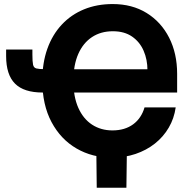

<svg xmlns="http://www.w3.org/2000/svg" viewBox="-20 -757 930 934"><path d="M524.8 9.8Q428.9 9.8 352.2 -34.7Q275.4 -79.2 230.6 -163.2Q185.8 -247.2 185.8 -364.8Q185.8 -451.2 210.4 -519.9Q235 -588.6 280.5 -637.2Q325.9 -685.8 388.8 -711.6Q451.6 -737.3 528 -737.3Q622.8 -737.3 693.3 -693.8Q763.8 -650.3 802.8 -573.6Q841.7 -497 841.7 -397.9V-306.9H292.2V-420.2H728.6L697.3 -415.6Q697.3 -467.2 678.6 -510.2Q659.9 -553.2 622.5 -579.1Q585 -605 529.1 -605Q470.6 -605 427.6 -576.6Q384.5 -548.3 360.7 -494.4Q337 -440.4 337 -363.2Q337 -286.3 361 -232.4Q385.1 -178.5 428.1 -150.5Q471.1 -122.6 526.9 -122.6Q557.6 -122.6 582.8 -130.2Q608 -137.8 627.9 -152.4Q647.7 -167 661.6 -187.7Q675.6 -208.4 683.1 -234.6H834.7Q827.1 -180.8 800.9 -136.1Q774.8 -91.3 733.5 -58.6Q692.3 -26 639.3 -8.1Q586.4 9.8 524.8 9.8ZM9.8 -516.1H137.6V-491.7Q137.6 -457.1 140.8 -442.2Q144 -427.4 156.9 -424Q169.8 -420.6 198.5 -420.6H222.6V-306.9H187.5Q96.1 -306.9 53 -350.2Q9.8 -393.5 9.8 -484.3ZM450.6 156.2 448.5 -31.2H597.3L594.9 156.2Z"/></svg>

Font: Inter Variable LoSnoCo
Style: Regular
Weight: 400
Designer: Rasmus Andersson
Foundry: rsms
Version: Version 4.000;git-a52131595; featfreeze: case,dlig,ss01,ss02